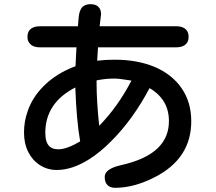

<svg xmlns="http://www.w3.org/2000/svg" viewBox="-20 -814 1040 925"><path d="M448.2 -521.5Q487.3 -526.4 532.2 -526.4Q640.6 -526.4 723.6 -492.2Q807.6 -457 854.5 -389.6Q901.4 -322.3 901.4 -229.5Q901.4 -50.8 726.6 39.1Q626 90.8 535.2 90.8Q510.7 90.8 497.6 77.6Q484.4 64.5 484.4 38.1Q484.4 -1 564.5 -18.6Q685.5 -45.9 742.2 -102.5Q793.9 -154.3 793.9 -230.5Q793.9 -335 700.2 -389.6Q700.2 -389.6 700.2 -388.7Q619.1 -236.3 515.6 -133.8Q462.9 -80.1 408.2 -45.9Q327.1 4.9 253.9 4.9Q209 4.9 172.9 -18.1Q136.7 -41 116.2 -81.5Q95.7 -122.1 95.7 -175.8Q95.7 -229.5 113.3 -278.3Q135.7 -344.7 189.5 -398.4Q250 -460 343.8 -495.1L346.7 -553.7L348.6 -585.9H172.9Q140.6 -585.9 126 -601.6Q112.3 -614.3 112.3 -636.7Q112.3 -659.2 125 -671.9Q140.6 -687.5 172.9 -687.5H355.5Q358.4 -737.3 363.3 -754.9Q368.2 -770.5 377 -780.3Q391.6 -793.9 416 -793.9Q447.3 -793.9 460 -773.4Q466.8 -762.7 466.8 -746.1V-745.1L460 -687.5H828.1Q874 -687.5 885.7 -656.2Q888.7 -647.5 888.7 -636.7Q888.7 -614.3 876 -601.6Q860.4 -585.9 828.1 -585.9H452.1ZM445.3 -414.1Q445.3 -323.2 458 -208Q547.9 -299.8 613.3 -425.8Q553.7 -435.5 530.3 -435.5Q488.3 -435.5 445.3 -426.8ZM342.8 -392.6Q198.2 -318.4 198.2 -173.8Q198.2 -128.9 217.8 -109.4Q232.4 -94.7 260.7 -94.7Q301.8 -94.7 366.2 -132.8Q348.6 -231.4 342.8 -392.6Z"/></svg>

Font: FakePearl
Style: SemiBold
Weight: 400
Version: Version 1.2